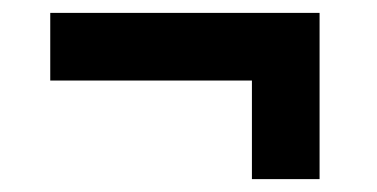

<svg xmlns="http://www.w3.org/2000/svg" viewBox="-20 -481 585 298"><path d="M371 -203V-356H58V-461H476V-203Z"/></svg>

Font: Archivo Condensed
Style: Bold
Weight: 700
Width: 3
Designer: Hector Gatti
Foundry: Omnibus-Type
Version: Version 2.001